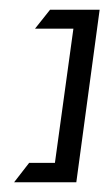

<svg xmlns="http://www.w3.org/2000/svg" viewBox="-20 -292 225 395"><path d="M40 43 9 83H137L185 -272H83L52 -233H131L93 43Z"/></svg>

Font: Hussar Tani
Style: DwaKurs
Weight: 700
Foundry: Cannot Into Space Fonts
Version: Version 0.92